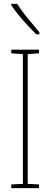

<svg xmlns="http://www.w3.org/2000/svg" viewBox="-20 -1021 259 990"><path d="M181 -51H38V-70L98 -73V-742L38 -746V-765H181V-746L123 -742V-73L181 -70ZM69 -1001Q95 -960 124.5 -925Q154 -890 183 -855V-844H167Q148 -863 124 -888.5Q100 -914 77.5 -941.5Q55 -969 38 -994V-1001Z"/></svg>

Font: Noto Sans Tamil UI ExtraCondensed Thin
Style: Regular
Weight: 100
Width: 2
Designer: Jelle Bosma - Monotype Design Team
Foundry: Monotype Imaging Inc.
Version: Version 2.004; ttfautohint (v1.8.4.7-5d5b)